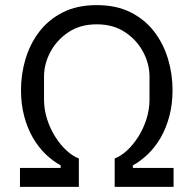

<svg xmlns="http://www.w3.org/2000/svg" viewBox="-20 -730 756 750"><path d="M58 0V-74H217V-84Q186 -101 158 -128Q130 -155 108.5 -192Q87 -229 74.5 -276Q62 -323 62 -378Q62 -440 79.5 -499Q97 -558 133 -605.5Q169 -653 225 -681.5Q281 -710 358 -710Q435 -710 491 -681.5Q547 -653 583 -605.5Q619 -558 636.5 -499Q654 -440 654 -378Q654 -323 641.5 -276Q629 -229 607.5 -192Q586 -155 558 -128Q530 -101 499 -84V-74H658V0H428V-111Q452 -120 476 -142Q500 -164 520 -195.5Q540 -227 552 -264.5Q564 -302 564 -341V-431Q564 -480 539.5 -526.5Q515 -573 469 -604Q423 -635 358 -635Q293 -635 247 -604Q201 -573 176.5 -526.5Q152 -480 152 -431V-341Q152 -302 164 -264.5Q176 -227 196 -195.5Q216 -164 240 -142Q264 -120 288 -111V0Z"/></svg>

Font: IBM Plex Sans Var
Style: Regular
Weight: 400
Designer: Mike Abbink, Paul van der Laan, Pieter van Rosmalen
Foundry: Bold Monday
Version: Version 3.000